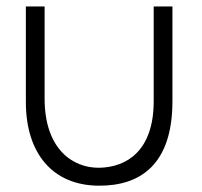

<svg xmlns="http://www.w3.org/2000/svg" viewBox="-20 -560 624 594"><path d="M287.5 14.5C411.5 14.5 513.5 -48 513.5 -247.5V-540H455.5V-247C455.5 -93 371.5 -42.5 287 -41C202.5 -40 118 -101.5 118 -255V-540H60V-244.5C60 -87 141.5 14.5 287.5 14.5Z"/></svg>

Font: Eudonet Light
Style: Regular
Weight: 300
Designer: Mikhail Sharanda
Foundry: Mikhail Sharanda
Version: Version 4.503;Glyphs 3.1.2 (3151)